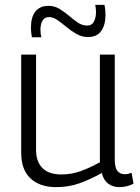

<svg xmlns="http://www.w3.org/2000/svg" viewBox="-20 -758 573 788"><path d="M210 10Q144 10 105.5 -25.5Q67 -61 67 -131V-534H128V-142Q128 -95 154 -68.5Q180 -42 232 -42Q274 -42 312 -56Q350 -70 390 -92V-534H451V-103Q451 -69 462.5 -56Q474 -43 491 -43Q506 -43 520 -49L528 -4Q500 10 470 10Q444 10 424.5 -4Q405 -18 398 -48Q351 -22 307 -6Q263 10 210 10ZM111 -605Q107 -625 107 -645Q107 -688 125.5 -711Q144 -734 179 -734Q204 -734 224.5 -721.5Q245 -709 263.5 -693Q282 -677 300 -665Q318 -653 338 -653Q357 -653 365.5 -669.5Q374 -686 374 -708Q374 -723 371 -738H409Q413 -717 413 -697Q413 -656 395.5 -631Q378 -606 341 -606Q316 -606 294 -618.5Q272 -631 253 -647Q234 -663 216 -675.5Q198 -688 181 -688Q164 -688 155 -674Q146 -660 146 -636Q146 -618 150 -605Z"/></svg>

Font: Georama Light
Style: Regular
Weight: 300
Designer: Jean-Baptiste Levee
Foundry: Production Type
Version: Version 1.000